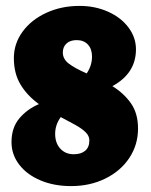

<svg xmlns="http://www.w3.org/2000/svg" viewBox="-20 -619 513 651"><path d="M19 -137Q19 -186 45.5 -217.5Q72 -249 112 -266Q72 -295 49.5 -332.5Q27 -370 27 -422Q27 -471 56.5 -511.5Q86 -552 137 -575.5Q188 -599 250 -599Q302 -599 346 -579.5Q390 -560 415.5 -526Q441 -492 441 -452Q441 -370 361 -327Q401 -302 424.5 -268Q448 -234 448 -183Q448 -128 418.5 -83.5Q389 -39 337 -13.5Q285 12 221 12Q163 12 117 -7.5Q71 -27 45 -61Q19 -95 19 -137ZM292 -427Q292 -453 278 -468Q264 -483 240 -483Q218 -483 205.5 -471.5Q193 -460 193 -441Q193 -419 213 -403.5Q233 -388 274 -370Q292 -397 292 -427ZM283 -143Q283 -158 270.5 -170.5Q258 -183 234.5 -196Q211 -209 186 -222Q167 -196 167 -165Q167 -134 184.5 -115Q202 -96 230 -96Q255 -96 269 -108Q283 -120 283 -143Z"/></svg>

Font: Alegreya SC Black
Style: Regular
Weight: 900
Designer: Juan Pablo del Peral
Foundry: Huerta Tipografica
Version: Version 2.007; ttfautohint (v1.6)